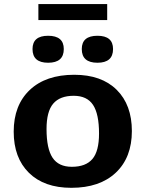

<svg xmlns="http://www.w3.org/2000/svg" viewBox="-20 -886 696 918"><path d="M321 12Q191 12 118.2 -59.8Q45.5 -131.5 45.5 -256.5Q45.5 -383 122.2 -455.8Q199 -528.5 335 -528.5Q465.5 -528.5 538 -456.5Q610.5 -384.5 610.5 -259.5Q610.5 -133 533.8 -60.5Q457 12 321 12ZM323.5 -88.5Q390 -88.5 421.8 -125.8Q453.5 -163 453.5 -247.5Q453.5 -341 424.8 -384.5Q396 -428 332.5 -428Q266.5 -428 234.5 -390.5Q202.5 -353 202.5 -269Q202.5 -175.5 231.2 -132Q260 -88.5 323.5 -88.5ZM210 -586Q135.5 -586 135.5 -651.5Q135.5 -715 210 -715Q285 -715 285 -651.5Q285 -586 210 -586ZM446 -586Q371 -586 371 -651.5Q371 -715 446 -715Q520.5 -715 520.5 -651.5Q520.5 -586 446 -586ZM163.5 -790V-866.5H492.5V-790Z"/></svg>

Font: Newsreader 6pt SemiBold
Style: Regular
Weight: 600
Designer: Hugues Gentile
Foundry: Production Type
Version: Version 1.003; ttfautohint (v1.8.3)